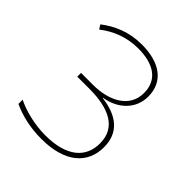

<svg xmlns="http://www.w3.org/2000/svg" viewBox="-182 -886 937 937"><g transform="rotate(45 286.0 -417.5)"><path d="M469 -596C469 -700 390 -754 268 -754C178 -754 110 -723 54 -680L68 -658C122 -700 188 -728 268 -728C373 -728 442 -686 442 -594C442 -491 344 -446 238 -446H155V-420H238C371 -420 464 -379 464 -268C464 -170 394 -107 246 -107C172 -107 96 -127 46 -152V-123C97 -99 164 -81 246 -81C410 -81 491 -157 491 -269C491 -367 428 -420 317 -434V-436C404 -450 469 -510 469 -596Z"/></g></svg>

Font: Noto Sans Telugu UI Thin
Style: Regular
Weight: 100
Designer: Jelle Bosma - Monotype Design Team
Foundry: Monotype Imaging Inc.
Version: Version 2.005